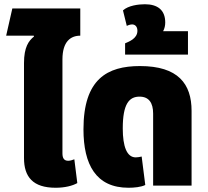

<svg xmlns="http://www.w3.org/2000/svg" viewBox="-20 -874 978 904"><path d="M242 10C285 10 321 1 344 -12L330 -124C321 -120 309 -117 301 -117C282 -117 274 -129 274 -152V-594C274 -679 313 -706 358 -706V-834H38L9 -706H139L140 -702C115 -682 93 -652 93 -577V-130C93 -41 135 10 242 10Z M585 10C611 10 644 7 664 -3L647 -137C639 -135 628 -133 619 -133C577 -133 558 -185 558 -269C558 -385 588 -419 637 -419C681 -419 701 -390 701 -339V0H882V-352C882 -479 819 -563 639 -563C485 -563 373 -502 373 -265C373 -99 432 10 585 10Z M569 -617H865V-727H748C755 -740 758 -754 758 -768C758 -827 722 -854 662 -854C632 -854 584 -848 559 -825L577 -752C584 -756 595 -759 602 -759C615 -759 627 -750 627 -729C627 -691 584 -677 569 -670Z"/></svg>

Font: Noto Sans Thai SemCond Blk
Style: Regular
Weight: 900
Width: 4
Designer: Monotype Design Team
Foundry: Monotype Imaging Inc.
Version: Version 2.002